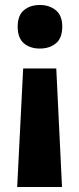

<svg xmlns="http://www.w3.org/2000/svg" viewBox="-20 -575 319 771"><path d="M230 -468Q230 -422 204.5 -401Q179 -380 140 -380Q101 -380 76 -401Q51 -422 51 -468Q51 -513 76 -534Q101 -555 140 -555Q178 -555 204 -534Q230 -513 230 -468ZM73 -300H206L229 176H49Z"/></svg>

Font: Noto Sans Armenian SemiCondensed ExtraBold
Style: Regular
Weight: 800
Width: 4
Designer: Monotype Design Team
Foundry: Monotype Imaging Inc.
Version: Version 2.008; ttfautohint (v1.8.4.7-5d5b)